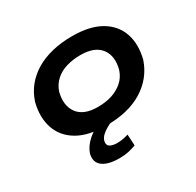

<svg xmlns="http://www.w3.org/2000/svg" viewBox="-154 -683 1078 1057"><g transform="rotate(-30 385.0 -154.5)"><path d="M344 10Q232 10 163.5 -30Q95 -70 71 -140.5Q47 -211 69 -299Q86 -351 118 -390Q150 -429 195.5 -456Q241 -483 299 -497Q357 -511 426 -511Q538 -511 606.5 -471Q675 -431 699 -361.5Q723 -292 701 -203Q684 -152 652 -112.5Q620 -73 575 -45.5Q530 -18 472.5 -4Q415 10 344 10ZM355 -102Q406 -102 446 -115Q486 -128 515.5 -154Q545 -180 558 -220Q579 -299 541.5 -348.5Q504 -398 414 -398Q366 -398 325 -386Q284 -374 255 -348Q226 -322 212 -282Q192 -202 229 -152Q266 -102 355 -102ZM318 202Q245 202 210.5 175Q176 148 189 97Q202 58 241 23.5Q280 -11 353 -39L388 0Q368 9 347 20.5Q326 32 311.5 46Q297 60 292 77Q286 102 302 112.5Q318 123 349 123Q367 123 384 120Q401 117 420 111L424 182Q400 191 375 196.5Q350 202 318 202Z"/></g></svg>

Font: Nunito Sans 7pt Expanded
Style: Bold Italic
Weight: 700
Width: 7
Italic angle: -9°
Designer: Vernon Adams
Foundry: Vernon Adams
Version: Version 3.101;gftools[0.9.27]